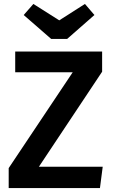

<svg xmlns="http://www.w3.org/2000/svg" viewBox="-20 -952 573 972"><path d="M177 -108H500L486 0H24V-101L348 -586H57V-691H497V-589ZM280 -849 410 -932 458 -876 320 -755H239L100 -876L149 -932Z"/></svg>

Font: Qnwhxotralxmqkhsjrfbfhwcoqn
Style: Regular
Weight: 500
Designer: Carrois Corporate & Edenspiekermann
Foundry: Carrois Corporate GbR & Edenspiekermann AG
Version: Version 2.001